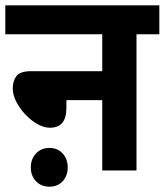

<svg xmlns="http://www.w3.org/2000/svg" viewBox="-20 -642 620 723"><path d="M0 -622H580V-513H494V0H365V-265H230V-235Q230 -161 168 -161Q145 -161 120.5 -175Q96 -189 75 -211.5Q54 -234 41 -259.5Q28 -285 28 -309Q28 -336 41.5 -355Q55 -374 98 -374H365V-513H0ZM96 -12Q96 -43 115.5 -64Q135 -85 166 -85Q197 -85 216 -64Q235 -43 235 -12Q235 20 216 40.5Q197 61 166 61Q135 61 115.5 40.5Q96 20 96 -12Z"/></svg>

Font: Noto Sans SemiCondensed
Style: Bold
Weight: 700
Width: 4
Designer: Monotype Design Team
Foundry: Monotype Imaging Inc.
Version: Version 2.013; ttfautohint (v1.8.4.7-5d5b)